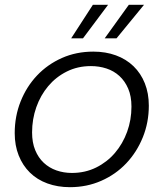

<svg xmlns="http://www.w3.org/2000/svg" viewBox="-20 -768 682 796"><path d="M597 -330Q597 -260 572 -198.5Q547 -137 503.5 -91Q460 -45 400 -18.5Q340 8 270 8Q219 8 176.5 -7.5Q134 -23 104 -52.5Q74 -82 57.5 -123.5Q41 -165 41 -216Q41 -286 65.5 -347.5Q90 -409 133.5 -455Q177 -501 236.5 -527.5Q296 -554 367 -554Q418 -554 460.5 -538.5Q503 -523 533.5 -493.5Q564 -464 580.5 -422.5Q597 -381 597 -330ZM113 -219Q113 -177 126 -145.5Q139 -114 161.5 -93Q184 -72 214 -61.5Q244 -51 278 -51Q333 -51 378.5 -73.5Q424 -96 456.5 -134Q489 -172 507 -221.5Q525 -271 525 -326Q525 -369 511.5 -400.5Q498 -432 475 -453Q452 -474 421.5 -484Q391 -494 357 -494Q302 -494 257 -471.5Q212 -449 180 -411Q148 -373 130.5 -323.5Q113 -274 113 -219ZM577 -748 463 -609H414L514 -748ZM428 -748 324 -609H275L365 -748Z"/></svg>

Font: SVN-Poppins Light
Style: Italic
Weight: 300
Italic angle: -10°
Designer: Ninad Kale (Devanagari), Jonny Pinhorn (Latin)
Foundry: Indian Type Foundry
Version: Version 3.002 2017; ttfautohint (v1.8.3)